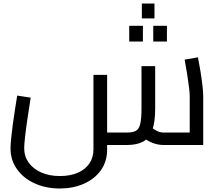

<svg xmlns="http://www.w3.org/2000/svg" viewBox="-20 -827 1251 1095"><path d="M321 248Q242 248 178 219Q114 190 77 138Q40 86 40 19Q40 -2 43.5 -36.5Q47 -71 52.5 -113.5Q58 -156 65 -199.5Q72 -243 78 -282L155 -270Q144 -201 135.5 -142.5Q127 -84 122.5 -42.5Q118 -1 118 19Q118 65 143.5 100.5Q169 136 215 156.5Q261 177 321 177Q381 177 424 158Q467 139 490 105Q513 71 513 25V-400H591V25Q591 95 554.5 145Q518 195 457 221.5Q396 248 321 248ZM591 0V-71H703Q737 -71 755 -81Q773 -91 780 -121Q787 -151 787 -209V-450H865V-209Q865 -131 848.5 -85Q832 -39 796.5 -19.5Q761 0 703 0ZM914 0Q880 0 847.5 -13Q815 -26 784 -54L835 -107Q858 -88 876.5 -79.5Q895 -71 914 -71H1092L1062 -39V-278Q1062 -296 1058 -329Q1054 -362 1047.5 -403.5Q1041 -445 1033 -487L1109 -500Q1116 -465 1123 -422Q1130 -379 1134.5 -340.5Q1139 -302 1139 -278V0ZM789 -722V-807H861V-722ZM717 -590V-680H795V-590ZM854 -590V-680H932V-590Z"/></svg>

Font: Cairo
Style: Regular
Weight: 400
Designer: Mohamed Gaber, Accademia di Belle Arti di Urbino
Foundry: Kief Type Foundry, Accademia di Belle Arti di Urbino
Version: Version 3.120